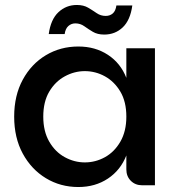

<svg xmlns="http://www.w3.org/2000/svg" viewBox="-20 -745 718 772"><path d="M295 7Q223 7 164.5 -28.5Q106 -64 71.5 -127.5Q37 -191 37 -276Q37 -361 71.5 -424.5Q106 -488 164.5 -523Q223 -558 295 -558Q363 -558 414 -524.5Q465 -491 488 -432V-551H603V0H552Q524 0 506 -18Q488 -36 488 -64V-120Q465 -61 414 -27Q363 7 295 7ZM321 -92Q364 -92 402 -113Q440 -134 464 -175.5Q488 -217 488 -276Q488 -336 464 -376.5Q440 -417 402 -438Q364 -459 321 -459Q279 -459 240.5 -438Q202 -417 178 -376.5Q154 -336 154 -276Q154 -217 178 -175.5Q202 -134 240.5 -113Q279 -92 321 -92ZM399 -606Q372 -606 353.5 -617Q335 -628 319 -639.5Q303 -651 283 -651Q267 -651 255 -640.5Q243 -630 240 -608H176Q184 -667 215 -696Q246 -725 289 -725Q316 -725 334.5 -714Q353 -703 369 -692Q385 -681 405 -681Q422 -681 433.5 -691Q445 -701 448 -723H512Q504 -664 473.5 -635Q443 -606 399 -606Z"/></svg>

Font: Parkinsans Medium
Style: Regular
Weight: 500
Designer: Red Stone, Indian Type Foundry
Foundry: Indian Type Foundry
Version: Version 1.000